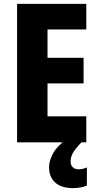

<svg xmlns="http://www.w3.org/2000/svg" viewBox="-20 -734 509 990"><path d="M425 0H68V-714H425V-582H225V-436H411V-304H225V-134H425ZM344 99Q344 117 355 128Q366 139 385 139Q399 139 409.5 136Q420 133 428 129V223Q416 228 397.5 232Q379 236 356 236Q297 236 265 207.5Q233 179 233 129Q233 94 254 56Q275 18 327 -18L400 0Q368 33 356 54.5Q344 76 344 99Z"/></svg>

Font: Noto Sans Lao Condensed ExtraBold
Style: Regular
Weight: 800
Width: 3
Designer: Monotype Design Team
Foundry: Monotype Imaging Inc.
Version: Version 2.003; ttfautohint (v1.8.4.7-5d5b)